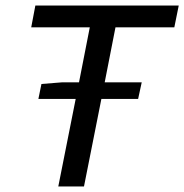

<svg xmlns="http://www.w3.org/2000/svg" viewBox="-20 -675 667 695"><path d="M119 -317 130 -371 205 -377H266L305 -576H93L108 -655H627L611 -576H398L359 -377H493L480 -317H347L284 0H191L254 -317Z"/></svg>

Font: Source Code Pro Medium
Style: Italic
Weight: 500
Italic angle: -11°
Monospace: yes
Designer: Paul D. Hunt, Teo Tuominen
Foundry: Adobe Systems Incorporated
Version: Version 1.050;PS 1.000;hotconv 16.6.51;makeotf.lib2.5.65220